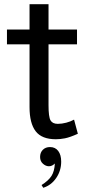

<svg xmlns="http://www.w3.org/2000/svg" viewBox="-20 -640 435 910"><path d="M349 -6Q311 11 288 15.5Q265 20 245 20Q178 20 149 -18Q120 -56 120 -132V-620H210V-141Q210 -86 219.5 -69.5Q229 -53 254 -53Q273 -53 294 -58.5Q315 -64 331 -73ZM13 -500H345V-430H13ZM177 237Q210 216 224 194Q238 172 240 135Q235 140 228 144Q221 148 212 148Q197 148 183.5 136Q170 124 170 104Q170 83 183 70Q196 57 217 57Q242 57 256 75.5Q270 94 270 126Q270 169 246.5 203.5Q223 238 185 250Z"/></svg>

Font: Moderustic
Style: Regular
Weight: 400
Designer: Tural Alisoy
Foundry: TAFT Foundry
Version: Version 2.120